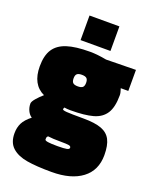

<svg xmlns="http://www.w3.org/2000/svg" viewBox="-169 -810 900 1123"><g transform="rotate(20 281.0 -248.0)"><path d="M12 81Q12 45 26 17Q40 -11 76 -39Q59 -50 49.5 -70.5Q40 -91 40 -114Q40 -126 58 -147Q76 -168 98 -187Q17 -225 17 -338Q17 -405 42.5 -444Q68 -483 121.5 -500.5Q175 -518 265 -518Q311 -518 368 -507L553 -510V-379H506Q515 -354 515 -338Q515 -264 490 -225Q465 -186 413.5 -171.5Q362 -157 273 -157Q253 -157 235 -160Q231 -154 231 -148Q231 -142 257 -140Q283 -138 362 -138Q433 -138 473.5 -123Q514 -108 532 -73.5Q550 -39 550 22Q550 117 482 168.5Q414 220 293 220Q199 220 139.5 210Q80 200 46 169.5Q12 139 12 81ZM305 -339Q305 -359 296 -367Q287 -375 266 -375Q245 -375 236 -367Q227 -359 227 -339Q227 -319 236 -311Q245 -303 266 -303Q287 -303 296 -311Q305 -319 305 -339ZM347 50Q347 40 334 37.5Q321 35 281 35Q232 35 204 31Q198 34 196.5 38.5Q195 43 195 53Q195 60 214 63Q233 66 274 66Q316 66 331.5 62.5Q347 59 347 50ZM189 -716H375V-563H189Z"/></g></svg>

Font: Cairo Black
Style: Regular
Weight: 900
Designer: Mohamed Gaber, Accademia di Belle Arti di Urbino and others
Foundry: Kief Type Foundry, Accademia di Belle Arti di Urbino and others
Version: Version 3.011